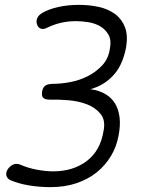

<svg xmlns="http://www.w3.org/2000/svg" viewBox="-20 -760 640 790"><path d="M22 -19Q10 -25 6.5 -37Q3 -49 12 -64Q21 -77 34.5 -83Q48 -89 65 -82Q94 -69 130.5 -62Q167 -55 199 -55Q281 -55 337 -97.5Q393 -140 406 -221Q415 -265 394 -291Q373 -317 338.5 -330.5Q304 -344 262 -347.5Q220 -351 186 -350Q176 -350 169.5 -351.5Q163 -353 158.5 -357Q154 -361 153 -367Q152 -373 153 -382Q156 -401 167 -408Q178 -415 198 -415Q230 -415 268 -422Q306 -429 340 -446Q374 -463 400 -490.5Q426 -518 432 -559Q439 -594 427 -616Q415 -638 393.5 -651Q372 -664 344.5 -668.5Q317 -673 293 -673Q260 -673 230 -666Q200 -659 172 -645Q158 -638 147 -642.5Q136 -647 132 -661Q128 -674 133.5 -686Q139 -698 154 -707Q182 -723 221 -731.5Q260 -740 305 -740Q348 -740 386.5 -731.5Q425 -723 453 -702.5Q481 -682 494 -648.5Q507 -615 499 -566Q493 -534 481.5 -506Q470 -478 451.5 -456Q433 -434 408.5 -418Q384 -402 352 -393Q388 -388 413.5 -373Q439 -358 453.5 -334Q468 -310 472 -277Q476 -244 468 -203Q460 -157 436.5 -118Q413 -79 377.5 -50.5Q342 -22 294 -6Q246 10 188 10Q143 10 100 3Q57 -4 22 -19Z"/></svg>

Font: Maple Mono ExtraLight
Style: Italic
Weight: 275
Italic angle: -10°
Monospace: yes
Designer: subframe7536
Version: Version 7.000